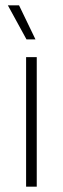

<svg xmlns="http://www.w3.org/2000/svg" viewBox="-20 -701 236 721"><path d="M78 0V-486.5H118V0ZM51.5 -681 113 -553.5V-553H79.5L9.5 -681Z"/></svg>

Font: Anek Gujarati Medium ExtraLight
Style: Regular
Weight: 250
Version: Version 1.003